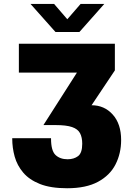

<svg xmlns="http://www.w3.org/2000/svg" viewBox="-20 -758 700 997"><path d="M328.5 219.5Q243 219.5 187.5 197.5Q132 175.5 100.5 138.2Q69 101 56.2 55.2Q43.5 9.5 43.5 -38.5V-40.5H245V-38.5Q245 25 268.5 47Q292 69 331 69Q363.5 69 385.2 52.8Q407 36.5 407 -11.5Q407 -45 395.5 -66.5Q384 -88 354.2 -98.2Q324.5 -108.5 269 -108.5H205.5L379.5 -381H78V-531H576.5V-392.5L455.5 -211.5Q522 -211.5 565.5 -163Q609 -114.5 609 -31Q609 38.5 580 95.5Q551 152.5 489 186Q427 219.5 328.5 219.5ZM138.5 -737.5H261L329.5 -658L398.5 -737.5H521.5L392.5 -592H268Z"/></svg>

Font: Epilogue Black
Style: Regular
Weight: 900
Designer: Tyler Finck
Foundry: Etcetera Type Co
Version: Version 2.111; ttfautohint (v1.8.3)